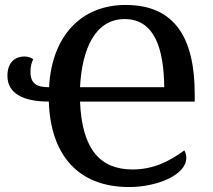

<svg xmlns="http://www.w3.org/2000/svg" viewBox="-20 -745 861 775"><path d="M502 10C610 10 732 -37 732 -108C732 -120 729 -129 724 -138C663 -93 598 -61 515 -61C386 -61 311 -140 303 -335H766V-364C766 -589 688 -725 487 -725C307 -725 189 -599 178 -393C129 -393 103 -407 103 -455C103 -476 107 -492 114 -506C105 -513 92 -517 78 -517C45 -517 10 -497 10 -439C10 -367 75 -335 177 -335C184 -126 289 10 502 10ZM303 -393C311 -549 365 -668 483 -668C606 -668 641 -545 643 -393Z"/></svg>

Font: Noto Serif Thai Medium
Style: Regular
Weight: 500
Designer: Monotype Design Team
Foundry: Monotype Imaging Inc.
Version: Version 1.901;PS 001.901;hotconv 1.0.88;makeotf.lib2.5.64775